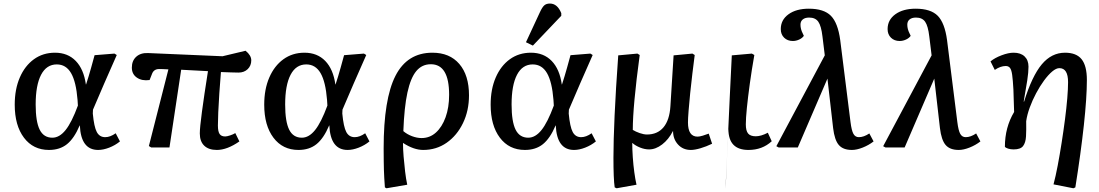

<svg xmlns="http://www.w3.org/2000/svg" viewBox="-20 -831 6194 1082"><path d="M256 14Q167 14 115 -55Q63 -124 63 -241Q63 -328 91.5 -394Q120 -460 171 -497Q222 -534 290 -534Q362 -534 407 -487.5Q452 -441 464 -355H465Q473 -379 479.5 -401Q486 -423 494 -451Q502 -479 513 -520L625 -529L638 -521Q604 -445 568 -362Q532 -279 504 -213L503 -191Q510 -116 525.5 -87Q541 -58 573 -58Q601 -58 632 -80L656 -34Q629 -12 595.5 1Q562 14 533 14Q436 14 430 -124H429Q398 -51 357.5 -18.5Q317 14 256 14ZM275 -55Q315 -55 349.5 -98Q384 -141 419 -236L417 -268Q409 -370 380.5 -419Q352 -468 300 -468Q242 -468 211.5 -409.5Q181 -351 181 -242Q181 -146 203.5 -100.5Q226 -55 275 -55Z M1202 14Q1156 14 1131 -10Q1106 -34 1106 -79Q1106 -111 1118 -201Q1130 -291 1152 -430Q1115 -432 1077 -434Q1039 -436 1001 -438L935 0H832L819 -8L929 -440Q913 -441 899 -441.5Q885 -442 877 -442Q846 -442 836 -413L823 -380Q780 -374 751.5 -393.5Q723 -413 723 -450Q723 -489 748 -511.5Q773 -534 815 -532L1234 -514L1364 -545Q1396 -519 1396 -491Q1396 -461 1376 -441.5Q1356 -422 1324 -422Q1309 -422 1280.5 -423Q1252 -424 1225 -425Q1220 -364 1216 -305Q1212 -246 1210 -198.5Q1208 -151 1208 -124Q1208 -90 1217.5 -76Q1227 -62 1249 -62Q1259 -62 1277 -68Q1295 -74 1306 -81L1329 -34Q1260 14 1202 14Z M1662 14Q1573 14 1521 -55Q1469 -124 1469 -241Q1469 -328 1497.5 -394Q1526 -460 1577 -497Q1628 -534 1696 -534Q1768 -534 1813 -487.5Q1858 -441 1870 -355H1871Q1879 -379 1885.5 -401Q1892 -423 1900 -451Q1908 -479 1919 -520L2031 -529L2044 -521Q2010 -445 1974 -362Q1938 -279 1910 -213L1909 -191Q1916 -116 1931.5 -87Q1947 -58 1979 -58Q2007 -58 2038 -80L2062 -34Q2035 -12 2001.5 1Q1968 14 1939 14Q1842 14 1836 -124H1835Q1804 -51 1763.5 -18.5Q1723 14 1662 14ZM1681 -55Q1721 -55 1755.5 -98Q1790 -141 1825 -236L1823 -268Q1815 -370 1786.5 -419Q1758 -468 1706 -468Q1648 -468 1617.5 -409.5Q1587 -351 1587 -242Q1587 -146 1609.5 -100.5Q1632 -55 1681 -55Z M2158 230 2149 225Q2147 195 2145.5 172Q2144 149 2143.5 126.5Q2143 104 2142.5 75.5Q2142 47 2142 5Q2142 -273 2208.5 -403.5Q2275 -534 2417 -534Q2514 -534 2568.5 -470.5Q2623 -407 2623 -294Q2623 -207 2589 -137Q2555 -67 2497 -26.5Q2439 14 2365 14Q2312 14 2252 -25H2251Q2251 9 2254.5 51.5Q2258 94 2263 136Q2268 178 2275 210ZM2356 -53Q2402 -53 2436.5 -84Q2471 -115 2491 -170Q2511 -225 2511 -297Q2511 -469 2408 -469Q2358 -469 2326 -430.5Q2294 -392 2276 -309.5Q2258 -227 2253 -92Q2274 -74 2302 -63.5Q2330 -53 2356 -53Z M2938 14Q2849 14 2797 -55Q2745 -124 2745 -241Q2745 -328 2773.5 -394Q2802 -460 2853 -497Q2904 -534 2972 -534Q3044 -534 3089 -487.5Q3134 -441 3146 -355H3147Q3155 -379 3161.5 -401Q3168 -423 3176 -451Q3184 -479 3195 -520L3307 -529L3320 -521Q3286 -445 3250 -362Q3214 -279 3186 -213L3185 -191Q3192 -116 3207.5 -87Q3223 -58 3255 -58Q3283 -58 3314 -80L3338 -34Q3311 -12 3277.5 1Q3244 14 3215 14Q3118 14 3112 -124H3111Q3080 -51 3039.5 -18.5Q2999 14 2938 14ZM2957 -55Q2997 -55 3031.5 -98Q3066 -141 3101 -236L3099 -268Q3091 -370 3062.5 -419Q3034 -468 2982 -468Q2924 -468 2893.5 -409.5Q2863 -351 2863 -242Q2863 -146 2885.5 -100.5Q2908 -55 2957 -55ZM2983 -574 2944 -593 3023 -763Q3036 -791 3047.5 -801Q3059 -811 3079 -811Q3121 -811 3143 -757V-742Z M3455 230 3444 225Q3437 178 3437 58Q3437 -36 3443.5 -180Q3450 -324 3464 -519L3572 -529L3585 -521Q3546 -232 3546 -99Q3562 -89 3585 -81Q3608 -73 3626 -73Q3685 -73 3719 -113.5Q3753 -154 3758 -232L3776 -519L3882 -529L3895 -521Q3889 -474 3882 -417.5Q3875 -361 3869.5 -306Q3864 -251 3860.5 -207Q3857 -163 3857 -141Q3857 -61 3911 -61Q3922 -61 3940.5 -66.5Q3959 -72 3974 -78L3993 -21Q3960 -5 3927.5 4.5Q3895 14 3873 14Q3829 14 3801 -16.5Q3773 -47 3773 -92H3772Q3748 -45 3711.5 -17Q3675 11 3638 11Q3613 11 3587 0.5Q3561 -10 3544 -25H3543Q3543 12 3546 55Q3549 98 3554.5 139Q3560 180 3567 210Z M4198 14Q4085 14 4085 -103Q4085 -107 4083.5 -85Q4082 -63 4080.5 -25.5Q4079 12 4077 55Q4075 98 4073 137.5Q4071 177 4070 202.5Q4069 228 4069 230.5Q4069 233 4070.5 203Q4072 173 4075 100Q4078 27 4084 -99Q4084 -99 4084 -99Q4084 -99 4084 -99Q4088 -179 4092.5 -283.5Q4097 -388 4104 -519L4217 -529L4231 -521Q4216 -436 4205.5 -359.5Q4195 -283 4189 -223.5Q4183 -164 4183 -130Q4183 -94 4196 -78.5Q4209 -63 4239 -63Q4269 -63 4307 -83L4329 -35Q4276 14 4198 14Z M4781 14Q4731 14 4707 -14Q4683 -42 4675 -109L4643 -388L4476 0H4368L4355 -7L4628 -519L4615 -625Q4608 -685 4591.5 -708.5Q4575 -732 4540 -732Q4517 -732 4504 -721.5Q4491 -711 4491 -692Q4491 -667 4504 -642L4510 -629Q4501 -616 4483.5 -608Q4466 -600 4448 -600Q4418 -600 4399 -618.5Q4380 -637 4380 -667Q4380 -719 4423.5 -750.5Q4467 -782 4538 -782Q4623 -782 4662.5 -742Q4702 -702 4715 -605L4773 -143Q4779 -95 4789.5 -76.5Q4800 -58 4820 -58Q4848 -58 4879 -79L4903 -34Q4876 -13 4842 0.5Q4808 14 4781 14Z M5383 14Q5333 14 5309 -14Q5285 -42 5277 -109L5245 -388L5078 0H4970L4957 -7L5230 -519L5217 -625Q5210 -685 5193.5 -708.5Q5177 -732 5142 -732Q5119 -732 5106 -721.5Q5093 -711 5093 -692Q5093 -667 5106 -642L5112 -629Q5103 -616 5085.5 -608Q5068 -600 5050 -600Q5020 -600 5001 -618.5Q4982 -637 4982 -667Q4982 -719 5025.5 -750.5Q5069 -782 5140 -782Q5225 -782 5264.5 -742Q5304 -702 5317 -605L5375 -143Q5381 -95 5391.5 -76.5Q5402 -58 5422 -58Q5450 -58 5481 -79L5505 -34Q5478 -13 5444 0.5Q5410 14 5383 14Z M6029 230 5917 208Q5929 163 5940.5 102.5Q5952 42 5962.5 -25Q5973 -92 5981.5 -157Q5990 -222 5994.5 -277Q5999 -332 5999 -368Q5999 -447 5950 -447Q5932 -447 5909.5 -428Q5887 -409 5863.5 -377Q5840 -345 5819 -305.5Q5798 -266 5783 -225Q5768 -184 5763 -148Q5764 -98 5762 -62.5Q5760 -27 5745.5 -8Q5731 11 5692 11Q5675 11 5661 6.5Q5647 2 5643 -4Q5643 -113 5695 -200Q5693 -249 5692.5 -277Q5692 -305 5691 -326Q5688 -380 5684 -409Q5680 -438 5671.5 -448.5Q5663 -459 5648 -459Q5618 -459 5586 -437L5562 -485Q5586 -505 5624.5 -519.5Q5663 -534 5692 -534Q5732 -534 5754 -513Q5776 -492 5776 -455Q5776 -424 5769 -378Q5762 -332 5749 -259L5751 -258Q5796 -403 5851 -468.5Q5906 -534 5982 -534Q6046 -534 6075.5 -497Q6105 -460 6105 -380Q6105 -282 6088 -125.5Q6071 31 6040 225Z"/></svg>

Font: Literata 7pt Medium
Style: Italic
Weight: 500
Italic angle: -2°
Designer: Latin by Veronika Burian and Jose Scaglione. Greek by Irene Vlachou. Cyrillic by Vera Evstafieva
Foundry: TypeTogether
Version: Version 3.002